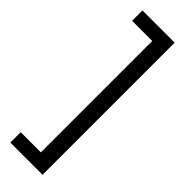

<svg xmlns="http://www.w3.org/2000/svg" viewBox="-292 -730 902 902"><g transform="rotate(45 158.5 -279.0)"><path d="M29 91H163V-649H29V-718H243V160H29Z"/></g></svg>

Font: Noto Sans Thai Condensed
Style: Regular
Weight: 400
Width: 3
Designer: Monotype Design Team
Foundry: Monotype Imaging Inc.
Version: Version 2.002